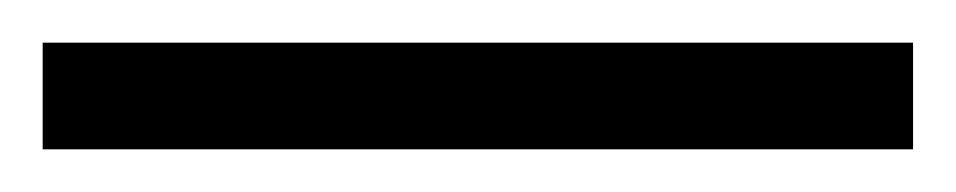

<svg xmlns="http://www.w3.org/2000/svg" viewBox="-33 68 448 90"><path d="M395 88V138H-13V88Z"/></svg>

Font: BioRhyme Light
Style: Regular
Weight: 300
Designer: Aoife Mooney
Foundry: Aoife Mooney Type
Version: Version 1.600;gftools[0.9.33]